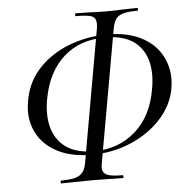

<svg xmlns="http://www.w3.org/2000/svg" viewBox="-51 -727 801 815"><g transform="rotate(-5 349.0 -319.0)"><path d="M63 -279Q63 -299 68 -326Q82 -406 136 -462Q190 -518 267 -546.5Q344 -575 427 -575Q510 -575 567.5 -546.5Q625 -518 653.5 -469.5Q682 -421 682 -363Q682 -350 678 -322Q666 -253 614.5 -196Q563 -139 485 -105.5Q407 -72 317 -72Q236 -72 179 -99Q122 -126 92.5 -173Q63 -220 63 -279ZM596 -327Q602 -360 602 -388Q602 -470 555.5 -516.5Q509 -563 417 -563Q308 -563 238.5 -500Q169 -437 149 -325Q143 -294 143 -264Q143 -181 190 -133.5Q237 -86 328 -86Q432 -86 504.5 -149.5Q577 -213 596 -327ZM178 26Q235 26 257 11.5Q279 -3 285 -37L385 -602Q387 -611 387 -625Q387 -649 369.5 -656.5Q352 -664 301 -664Q298 -664 298 -670Q298 -676 301 -676L358 -675Q404 -673 431 -673Q464 -673 512 -675L562 -676Q566 -676 566 -670Q566 -664 562 -664Q521 -664 500.5 -657.5Q480 -651 470.5 -637Q461 -623 456 -595L356 -32Q354 -18 354 -14Q354 8 372.5 17Q391 26 440 26Q443 26 443 32Q443 38 440 38Q405 38 385 37L309 36L231 37Q211 38 178 38Q175 38 175 32Q175 26 178 26Z"/></g></svg>

Font: Cormorant Garamond Medium
Style: Italic
Weight: 500
Italic angle: -10°
Designer: Christian Thalmann (Catharsis Fonts)
Foundry: Catharsis Fonts
Version: Version 4.000